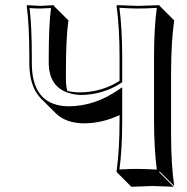

<svg xmlns="http://www.w3.org/2000/svg" viewBox="-20 -668 729 748"><path d="M236.8 -388.2V-360.4Q236.8 -333.5 242.2 -314Q263.7 -308.1 292 -308.1Q377.4 -309.1 445.8 -353V-444.8Q445.8 -559.6 434.1 -645L436 -647.9Q437.5 -647.9 518.1 -645Q518.1 -645 601.1 -647.9L602.1 -645L658.7 -588.4Q647 -508.3 646.5 -388.7V-143.6Q646.5 -28.8 658.7 56.6L602.1 0L600.1 2.9L656.7 59.6Q655.3 59.6 574.7 56.6Q574.7 56.6 491.7 59.6L435.1 2.9L434.1 0Q445.8 -81.5 445.8 -200.2V-219.7Q377.4 -187.5 306.6 -187.5Q236.3 -188 196.8 -227.1L140.1 -283.7Q94.2 -330.6 94.2 -421.9V-444.8Q94.2 -573.7 84 -645L85.9 -647.9Q87.9 -647.9 137.2 -645Q137.2 -645 189 -647.9L189.9 -645L246.6 -588.4Q236.8 -521 236.8 -388.2ZM169.9 -444.8Q169.9 -570.8 178.7 -636.7Q159.2 -635.3 137.2 -634.8Q113.8 -634.8 95.2 -636.7Q104 -566.4 104 -444.8V-421.9Q104 -264.2 233.4 -254.4Q242.2 -253.9 250 -253.9Q349.1 -254.9 440.4 -317.4L456.1 -328.1V-200.2Q456.1 -87.4 445.3 -7.8Q489.7 -10.3 518.1 -10Q546.4 -9.8 590.8 -7.3Q580.1 -91.8 580.1 -200.2V-444.8Q580.1 -558.1 590.8 -637.2Q546.4 -634.8 518.1 -634.8Q489.3 -634.8 445.3 -637.7Q456.1 -553.2 456.1 -444.8V-347.7L451.7 -344.7Q380.4 -298.3 292 -297.9Q173.8 -306.2 169.9 -417Z"/></svg>

Font: Linux Biolinum Shadow O
Style: Bold
Weight: 700
Designer: Philipp H. Poll
Foundry: Philipp H. Poll
Version: Version 0.9.2